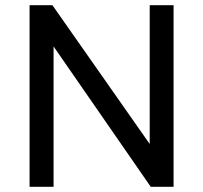

<svg xmlns="http://www.w3.org/2000/svg" viewBox="-20 -720 784 740"><path d="M94 0V-700H182L557 -165V-700H649V0H561L186.5 -541V0Z"/></svg>

Font: Geologica Cursive Light
Style: Regular
Weight: 300
Designer: Sindre Bremnes, Frode Helland
Foundry: Monokrom Skriftforlag AS
Version: Version 1.010;gftools[0.9.28]